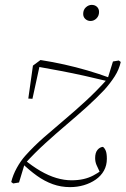

<svg xmlns="http://www.w3.org/2000/svg" viewBox="-20 -744 515 787"><path d="M267 23Q230 23 196.5 11Q163 -1 131.5 -23.5Q100 -46 68 -77L77 -92Q112 -63 145.5 -43.5Q179 -24 211 -14.5Q243 -5 273 -5Q300 -5 322 -10Q344 -15 362 -24.5Q380 -34 395 -45L390 -32L388 -41Q381 -55 375.5 -68Q370 -81 370 -96Q370 -118 379.5 -129.5Q389 -141 402 -142Q409 -137 413.5 -126Q418 -115 418 -93Q418 -66 406 -44.5Q394 -23 372.5 -8Q351 7 324 15Q297 23 267 23ZM58 4 34 8 26 2Q33 -27 49 -56Q65 -85 84 -106Q119 -145 159.5 -180.5Q200 -216 244 -253Q288 -290 332.5 -331Q377 -372 421 -421L443 -492L467 -496L475 -490Q468 -459 450.5 -431.5Q433 -404 408 -376Q374 -340 334.5 -304.5Q295 -269 252.5 -233Q210 -197 166.5 -157.5Q123 -118 81 -72ZM96 -340 115 -475 146 -498Q197 -490 244 -479.5Q291 -469 337.5 -455.5Q384 -442 433 -424L426 -410Q377 -422 327.5 -433Q278 -444 228 -453.5Q178 -463 127 -472L145 -486L113 -339ZM351 -658Q339 -658 330 -666Q321 -674 321 -687Q321 -704 332 -714Q343 -724 356 -724Q369 -724 377.5 -716Q386 -708 386 -695Q386 -679 375.5 -668.5Q365 -658 351 -658Z"/></svg>

Font: Source Serif 4 ExtraLight
Style: Italic
Weight: 250
Italic angle: -12°
Designer: Frank Grießhammer
Foundry: Adobe Systems Incorporated
Version: Version 4.004;hotconv 1.0.116;makeotfexe 2.5.65601